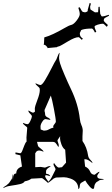

<svg xmlns="http://www.w3.org/2000/svg" viewBox="-100 -1255 766 1314"><path d="M500.5 -1188 513.7 -1234.9 522 -1230.5 516.6 -1208.5Q517.6 -1188.5 521.5 -1188.5L549.8 -1170.4Q564.5 -1170.4 571.3 -1171.4L574.2 -1208L582 -1208.5Q585.4 -1164.1 585.9 -1160.6L592.8 -1147.5Q595.7 -1142.6 597.7 -1142.6Q613.8 -1142.6 644 -1153.8L646.5 -1147.5Q611.8 -1130.9 611.8 -1125L609.9 -1115.2Q610.4 -1107.4 638.2 -1084L631.3 -1071.3Q609.9 -1092.8 605 -1092.8Q590.3 -1092.8 568.8 -1086.2Q547.4 -1079.6 547.4 -1073.2Q547.4 -1061.5 559.1 -1037.6L549.8 -1032.2Q536.6 -1059.6 528.8 -1059.6Q487.3 -1059.6 463.4 -1052.2Q453.6 -1048.8 453.6 -1045.7Q453.6 -1042.5 451.7 -1040.5L446.3 -1028.8Q446.3 -1015.1 450 -1007.6Q453.6 -1000 467.3 -990.2L459.5 -982.4Q442.9 -1000.5 437.5 -1000.5Q412.6 -1000.5 364 -971.2Q315.4 -941.9 308.8 -939.7Q302.2 -937.5 295.9 -935.8Q289.6 -934.1 289.6 -932.1L228.5 -926.3Q228.5 -923.8 228.3 -923.8Q228 -923.8 226.6 -926.3Q213.9 -949.2 198.7 -949.2Q201.7 -949.2 203.1 -999Q256.8 -1013.7 343.3 -1064Q371.1 -1080.6 387.9 -1084.5Q404.8 -1088.4 425.3 -1115.5Q445.8 -1142.6 445.8 -1158.4Q445.8 -1174.3 436 -1201.7L445.3 -1205.6Q461.4 -1173.3 468.3 -1173.3L482.4 -1170.4Q489.3 -1172.4 493.7 -1174.3Q495.6 -1174.8 497.1 -1176.3Q498.5 -1177.7 499.5 -1178.5Q500.5 -1179.2 500.5 -1183.1ZM567.4 -41Q572.8 -31.7 590.8 -31.2Q608.9 -30.8 610.4 -27.8Q610.4 -25.9 597.7 -24.7Q585 -23.4 580.6 -21.5Q576.2 -19.5 574.2 -17.1Q572.3 -14.6 565.7 -12Q559.1 -9.3 553 0.2Q546.9 9.8 545.9 17.6Q544.4 38.1 537.1 38.1Q527.8 38.1 511.2 19Q494.6 0 483.4 -20L459 -5.9Q446.3 0.5 445.8 18.1Q445.3 35.6 436 39.1Q436 -14.6 381.3 -33.2Q356 -42 336.7 -42Q317.4 -42 283.2 -40L267.1 -33.2Q265.6 -32.7 256.8 -24.4Q232.4 -2.9 223.1 -2.9L227.1 -6.8H226.1Q224.1 -6.8 207.5 -21.5Q190.9 -36.1 185.1 -36.1L114.3 -32.2Q99.1 -19.5 69.3 -14.2Q62 -1 36.9 4.9Q11.7 10.7 -20 15.1Q-51.8 19.5 -61.3 24.7Q-70.8 29.8 -74.2 29.8Q-77.6 29.8 -79.6 28.8Q-52.7 13.2 -38.6 -2L-21 -27.8Q-17.1 -32.7 -15.4 -46.9Q-13.7 -61 -10.7 -64Q-12.7 -45.9 -12.7 -36.9Q-12.7 -27.8 -10.7 -25.9V-36.1Q-10.7 -66.9 11.2 -67.9Q11.2 -102.5 50.3 -115.2L39.1 -191.9L5.4 -200.2L6.3 -211.9Q33.7 -206.1 38.1 -206.1Q45.4 -206.1 52 -222.2Q58.6 -238.3 66.2 -258.8Q73.7 -279.3 82 -286.1Q81.1 -295.9 81.1 -314L86.4 -379.9Q86.4 -384.8 72 -395Q57.6 -405.3 57.1 -412.1V-414.1Q79.1 -404.8 88.1 -404.8Q97.2 -404.8 107.7 -427.2Q118.2 -449.7 118.2 -457.8Q118.2 -465.8 106.4 -476.6Q91.3 -491.2 95.2 -499Q119.6 -483.9 125.7 -483.9Q131.8 -483.9 139.2 -491.2Q138.2 -495.1 138.2 -510.5Q138.2 -525.9 155.3 -569.6Q172.4 -613.3 172.4 -638.2L171.4 -649.9Q171.4 -653.8 157.5 -665.3Q143.6 -676.8 143.1 -683.1V-685.1Q169.4 -672.9 176.3 -672.9Q188 -672.9 208.5 -707Q229 -741.2 252.2 -787.1Q275.4 -833 281 -840.3Q286.6 -847.7 290 -858.9Q300.8 -890.6 308.1 -894Q304.2 -871.1 304.2 -857.7Q304.2 -844.2 311.5 -820.1Q318.8 -795.9 342.3 -741.2Q365.7 -686.5 385.3 -646Q435.1 -542.5 446.3 -441.9Q448.7 -417 457.5 -397.9Q466.3 -378.9 466.3 -359.9L464.4 -320.8V-290Q494.6 -248 503.4 -188Q506.3 -172.9 519.3 -160.4Q532.2 -147.9 532.2 -141.1L533.2 -138.2Q501.5 -165 485.4 -165H477.1L482.4 -115.2Q506.8 -104.5 516.6 -81.1Q525.4 -59.1 548.3 -59.1Q549.3 -59.1 561 -69.1Q572.8 -79.1 582 -79.1Q565.4 -56.6 565.4 -51.3Q565.4 -45.9 567.4 -42ZM303.2 -107.9 309.1 -108.9 324.2 -110.8 352.1 -142.1 346.2 -230Q329.1 -242.2 320.1 -267.8Q311 -293.5 311 -305.7Q311 -317.9 311.5 -319.8Q312 -321.8 312 -323.2L297.4 -301.8Q293.5 -296.4 293.5 -292.5Q293.5 -288.6 297.9 -277.8Q302.2 -267.1 302.2 -259.5Q302.2 -252 299.3 -249Q285.2 -272.5 278.6 -278.3Q272 -284.2 262.2 -284.2H153.3L160.2 -256.8Q161.6 -251 179.4 -237.8Q197.3 -224.6 198.2 -216.8Q177.2 -225.1 167.7 -225.1Q158.2 -225.1 150.4 -219.2L141.1 -206.1V-110.8L178.2 -112.8L208 -107.9Q210.4 -107.9 221.4 -113Q232.4 -118.2 239.3 -118.2Q246.1 -118.2 248 -117.2Q229 -105.5 222.9 -99.4Q216.8 -93.3 215.3 -85.9V-75.2L214.4 -71.8Q214.4 -64.9 221.7 -64.5Q237.3 -63.5 244.1 -48.8Q222.2 -56.2 215.6 -56.2Q209 -56.2 209 -47.9Q211.4 -36.1 231.4 -11.2Q248.5 -29.3 252.9 -40Q257.3 -50.8 268.8 -71.8Q280.3 -92.8 280.3 -96.7Q280.3 -100.6 273.2 -112.8Q266.1 -125 266.1 -130.1Q266.1 -135.3 270 -139.2Q291 -107.9 303.2 -107.9ZM241.2 -435.1 212.4 -439.9Q202.1 -439.9 193.4 -427.7Q177.2 -405.8 177.2 -389.4Q177.2 -373 178.2 -369.1L200.2 -360.8Q218.8 -360.8 231.4 -367.9Q244.1 -375 250 -377L266.1 -381.8Q264.2 -385.7 264.2 -390.6Q264.2 -395.5 273.2 -406.2Q282.2 -417 282.2 -421.9Q282.2 -441.9 269 -509.5Q255.9 -577.1 248 -601.1L205.1 -502.9V-493.2Q207 -491.2 209 -473.1V-469.2Q210.9 -457 232.4 -448.2Q244.6 -439.9 245.1 -437Q245.1 -435.1 241.2 -435.1Z"/></svg>

Font: Eater Caps
Style: Regular
Weight: 400
Version: Version 001.002